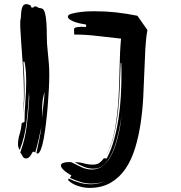

<svg xmlns="http://www.w3.org/2000/svg" viewBox="-20 -798 886 939"><path d="M82 -61Q103 -118 111 -184.5Q119 -251 123 -318Q123 -328 122 -337Q122 -345 122 -352Q119 -278 110 -204Q102 -128 76 -64Q72 -72 70 -78Q68 -84 68 -92Q68 -116 76 -142Q84 -168 86 -196L100 -202Q100 -251 104 -299.5Q108 -348 108 -397Q108 -422 106.5 -446Q105 -470 100 -496H94Q100 -425 100 -360Q100 -327 98 -297Q96 -269 91 -240Q94 -262 95 -282Q97 -305 97 -331Q97 -412 90.5 -495.5Q84 -579 79 -667V-695Q82 -707 82.5 -721Q83 -735 85 -748Q87 -761 92.5 -769.5Q98 -778 111 -778L128 -773L134 -761H143Q147 -767 152 -767Q158 -767 164 -762.5Q170 -758 178 -758Q193 -758 199 -737.5Q205 -717 207 -686.5Q209 -656 209 -619.5Q209 -583 213 -551Q216 -522 218.5 -492.5Q221 -463 221 -433Q221 -403 219 -363Q217 -323 213.5 -280.5Q210 -238 205 -196Q200 -154 194 -121Q188 -88 180 -67.5Q172 -47 164 -47Q162 -47 158 -49Q165 -81 171.5 -113Q178 -145 183 -180Q176 -148 168.5 -114.5Q161 -81 152 -52Q148 -56 142 -56Q140 -56 137.5 -51Q135 -46 131 -39.5Q127 -33 121 -28Q115 -23 108 -23Q101 -23 97 -26Q93 -29 90.5 -33.5Q88 -38 85.5 -43Q83 -48 79 -52ZM198 -349Q192 -329 189.5 -312.5Q187 -296 186.5 -281Q186 -266 186 -250Q186 -236 185 -219Q189 -253 192 -281Q196 -311 198 -349ZM91 -236Q91 -238 91 -240Q91 -238 91 -236ZM328 -5Q352 7 377 19Q402 31 430 31Q459 31 481 14Q503 -3 519 -29.5Q535 -56 545.5 -90Q556 -124 563 -157.5Q570 -191 573 -221Q574 -232 575 -241Q574 -233 573 -224Q569 -195 562 -161.5Q555 -128 545 -94.5Q535 -61 520 -34Q505 -7 485 10Q465 27 438 27Q413 27 389.5 17.5Q366 8 346 -5Q369 -5 390 1Q411 7 434 7Q454 7 465.5 -1Q477 -9 488 -24L502 -23Q524 -65 538 -116Q552 -167 560 -221Q568 -275 571 -328.5Q574 -382 574 -429V-460Q574 -476 573 -492L570 -488Q568 -438 566 -377.5Q564 -317 557.5 -256Q551 -195 537.5 -138Q524 -81 499 -37Q529 -93 542 -165.5Q555 -238 559.5 -315Q564 -392 565 -468.5Q566 -545 572 -609Q516 -615 457.5 -622Q399 -629 343 -629Q343 -639 342.5 -644Q342 -649 342 -654Q342 -663 356 -665Q370 -667 376 -667H378L401 -666V-678Q395 -679 380.5 -681.5Q366 -684 350.5 -689Q335 -694 323.5 -701Q312 -708 312 -717Q312 -726 330.5 -731Q349 -736 372 -739Q395 -742 416 -742.5Q437 -743 443 -743Q497 -743 547 -737.5Q597 -732 652 -721L701 -651Q694 -615 691 -562.5Q688 -510 686 -449Q684 -388 680.5 -322Q677 -256 667.5 -193Q658 -130 640.5 -73Q623 -16 594 27Q565 70 521.5 95.5Q478 121 417 121Q391 121 361.5 111.5Q332 102 313 83L316 75Q342 88 369 95.5Q396 103 425 103Q459 103 492 89Q461 100 429 100Q400 100 374 92Q348 84 322 72L329 60Q324 57 315 51.5Q306 46 298 39.5Q290 33 284 25.5Q278 18 278 12Q278 2 290 -1.5Q302 -5 309 -5Z"/></svg>

Font: Finger Paint
Style: Regular
Weight: 400
Designer: Ralph du Carrois
Foundry: Ralph du Carrois
Version: Version 1.002